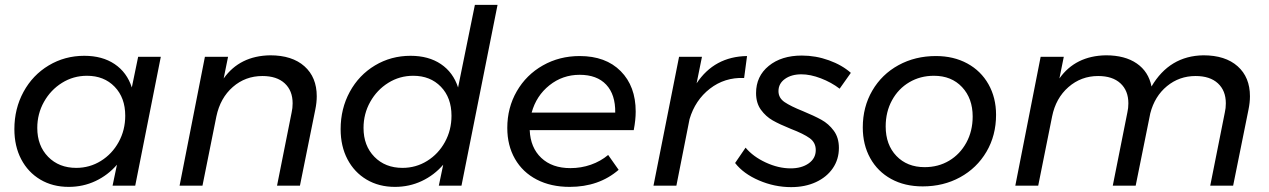

<svg xmlns="http://www.w3.org/2000/svg" viewBox="-20 -762 5209 788"><path d="M39 -232Q39 -316 76.5 -385Q114 -454 180 -493.5Q246 -533 326 -533Q400 -533 450.5 -499Q501 -465 521 -403L547 -529H640L535 0H442L460 -86Q423 -43 372 -19Q321 5 262 5Q196 5 145.5 -25Q95 -55 67 -108.5Q39 -162 39 -232ZM494 -287Q494 -361 450.5 -406Q407 -451 337 -451Q281 -451 234.5 -422Q188 -393 160.5 -344Q133 -295 133 -237Q133 -164 177.5 -118.5Q222 -73 293 -73Q348 -73 394 -101.5Q440 -130 467 -179Q494 -228 494 -287Z M1280 -367Q1280 -341 1274 -312L1211 0H1117L1177 -301Q1181 -318 1181 -338Q1181 -390 1148.5 -420Q1116 -450 1057 -450Q987 -450 935.5 -405Q884 -360 868 -284L811 0H717L821 -529H916L898 -440Q964 -533 1089 -535Q1179 -535 1229.5 -490Q1280 -445 1280 -367Z M1378 -232Q1378 -316 1415.5 -385Q1453 -454 1519 -493.5Q1585 -533 1665 -533Q1739 -533 1789.5 -499Q1840 -465 1860 -403L1929 -742H2022L1874 0H1781L1799 -86Q1762 -43 1711 -19Q1660 5 1601 5Q1535 5 1484.5 -25Q1434 -55 1406 -108.5Q1378 -162 1378 -232ZM1833 -287Q1833 -361 1789.5 -406Q1746 -451 1676 -451Q1620 -451 1573.5 -422Q1527 -393 1499.5 -344Q1472 -295 1472 -237Q1472 -164 1516.5 -118.5Q1561 -73 1632 -73Q1687 -73 1733 -101.5Q1779 -130 1806 -179Q1833 -228 1833 -287Z M2589 -304Q2589 -270 2581 -228H2154Q2157 -156 2201.5 -114Q2246 -72 2321 -72Q2365 -72 2405 -86Q2445 -100 2476 -126L2519 -65Q2438 5 2318 5Q2241 5 2183 -25Q2125 -55 2093.5 -110Q2062 -165 2062 -237Q2062 -320 2101 -387.5Q2140 -455 2208 -493.5Q2276 -532 2359 -532Q2466 -532 2527.5 -470Q2589 -408 2589 -304ZM2359 -455Q2289 -455 2235 -412Q2181 -369 2162 -300H2505Q2506 -374 2468 -414.5Q2430 -455 2359 -455Z M3046 -532 3034 -442Q2954 -445 2893.5 -398Q2833 -351 2810 -273L2756 0H2662L2767 -529H2861L2839 -420Q2912 -530 3046 -532Z M2997 -93 3040 -156Q3071 -119 3123 -95Q3175 -71 3225 -71Q3270 -71 3299 -91.5Q3328 -112 3328 -146Q3328 -177 3303 -195Q3278 -213 3226 -233Q3179 -252 3151 -268Q3123 -284 3103 -311.5Q3083 -339 3083 -380Q3083 -449 3135 -491.5Q3187 -534 3271 -534Q3328 -534 3382 -514.5Q3436 -495 3472 -463L3426 -398Q3392 -424 3349 -440.5Q3306 -457 3269 -457Q3228 -457 3201.5 -438Q3175 -419 3175 -388Q3175 -360 3200 -343Q3225 -326 3275 -306Q3321 -287 3351 -270.5Q3381 -254 3402 -225.5Q3423 -197 3423 -155Q3423 -108 3398 -71.5Q3373 -35 3328.5 -14.5Q3284 6 3227 6Q3159 6 3095 -21.5Q3031 -49 2997 -93Z M4068 -291Q4068 -206 4028.5 -139Q3989 -72 3920.5 -34.5Q3852 3 3767 3Q3693 3 3637.5 -27.5Q3582 -58 3551.5 -113Q3521 -168 3521 -239Q3521 -323 3560 -390Q3599 -457 3667.5 -494.5Q3736 -532 3821 -532Q3894 -532 3950 -501.5Q4006 -471 4037 -416Q4068 -361 4068 -291ZM3615 -243Q3615 -168 3659 -122Q3703 -76 3775 -76Q3831 -76 3875.5 -102.5Q3920 -129 3946 -176.5Q3972 -224 3972 -284Q3972 -358 3928.5 -404.5Q3885 -451 3813 -451Q3757 -451 3712 -424.5Q3667 -398 3641 -350.5Q3615 -303 3615 -243Z M5110 -367Q5110 -341 5104 -312L5041 0H4947L5007 -301Q5011 -318 5011 -338Q5011 -390 4978.5 -420Q4946 -450 4887 -450Q4820 -450 4769.5 -408.5Q4719 -367 4701 -297L4641 0H4547L4607 -301Q4611 -318 4611 -338Q4611 -390 4578.5 -420Q4546 -450 4487 -450Q4417 -450 4365 -404.5Q4313 -359 4298 -284L4241 0H4147L4251 -529H4346L4328 -440Q4394 -533 4519 -535Q4597 -535 4645.5 -501.5Q4694 -468 4706 -407Q4780 -533 4919 -535Q5009 -535 5059.5 -490Q5110 -445 5110 -367Z"/></svg>

Font: Gontserrat
Style: Italic
Weight: 400
Italic angle: -11.3°
Designer: Julieta Ulanovsky
Foundry: Julieta Ulanovsky
Version: Version 6.001